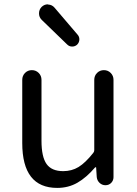

<svg xmlns="http://www.w3.org/2000/svg" viewBox="-20 -874 646 906"><path d="M250 12.7Q85 12.7 85 -199.2V-497.1Q85 -516.6 98.1 -529.8Q111.3 -543 130.4 -543Q149.4 -543 162.6 -529.8Q175.8 -516.6 175.8 -497.1V-210Q175.8 -133.8 199.7 -100.1Q223.6 -66.4 278.3 -66.4Q318.4 -66.4 350.6 -85.9Q382.8 -105.5 419.9 -152.3Q424.8 -158.2 424.8 -165V-497.1Q424.8 -516.6 438 -529.8Q451.2 -543 470.2 -543Q489.3 -543 502.4 -529.8Q515.6 -516.6 515.6 -497.1V-38.1Q515.6 -22.5 504.9 -11.2Q494.1 0 477.5 0Q461.9 0 450.2 -10.7Q438.5 -21.5 436.5 -38.1L433.6 -84Q432.6 -85 431.2 -85Q429.7 -85 428.7 -84Q387.7 -36.1 345.2 -11.7Q302.7 12.7 250 12.7ZM343.8 -663.1Q334 -654.3 320.3 -654.3Q306.6 -654.3 296.9 -664.1L176.8 -780.3Q164.1 -793 164.1 -810.5Q164.1 -829.1 176.8 -841.8Q189.5 -853.5 205.1 -853.5Q207 -853.5 208 -852.5Q225.6 -851.6 237.3 -837.9L345.7 -710.9Q354.5 -701.2 354.5 -688.5Q354.5 -673.8 343.8 -663.1Z"/></svg>

Font: Gen Jyuu Gothic P Regular
Style: Regular
Weight: 400
Designer: [Source Han Sans]
Ryoko NISHIZUKA  (kana & ideographs); Paul D. Hunt (Latin, Greek & Cyrillic); Wenlong ZHANG  (bopomofo
Version: Version 1.002.20150607